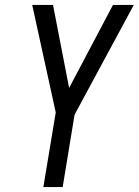

<svg xmlns="http://www.w3.org/2000/svg" viewBox="-20 -755 560 775"><path d="M155 0 205 -301 110 -735H194L259 -400L436 -735H520L281 -292L233 0Z"/></svg>

Font: Iosevka
Style: Italic
Weight: 400
Italic angle: -9°
Monospace: yes
Designer: Belleve Invis
Foundry: Belleve Invis
Version: Version 32.5.0; ttfautohint (v1.8.4)